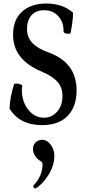

<svg xmlns="http://www.w3.org/2000/svg" viewBox="-20 -696 491 1088"><path d="M219 13Q91 13 34 -81Q37 -149 60 -219Q63 -223 73.5 -222.5Q84 -222 95.5 -218Q107 -214 106 -210Q104 -196 104 -185Q104 -120 140 -74.5Q176 -29 230 -29Q274 -29 304 -63.5Q334 -98 334 -152Q334 -200 306 -232Q278 -264 217 -290Q54 -357 54 -499Q54 -584 105 -630Q156 -676 243 -676Q335 -676 394 -624Q394 -578 380 -510Q379 -507 375 -505.5Q371 -504 365 -504.5Q359 -505 353 -506.5Q347 -508 343.5 -511Q340 -514 340 -517Q342 -568 311.5 -603Q281 -638 230 -638Q183 -638 158 -609Q133 -580 133 -532Q133 -485 163 -453Q193 -421 255 -399Q414 -341 414 -184Q414 -92 363.5 -39.5Q313 13 219 13ZM181 372Q176 374 171 366.5Q166 359 170 355Q221 301 221 235Q221 221 209 216Q192 207 179.5 188Q167 169 167 148Q167 124 183 110Q199 96 219 96Q247 96 267.5 124Q288 152 288 188Q288 243 253.5 297Q219 351 181 372Z"/></svg>

Font: Junicode Cond Medium
Style: Regular
Weight: 500
Width: 3
Designer: Peter S. Baker
Version: Version 2.201